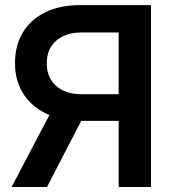

<svg xmlns="http://www.w3.org/2000/svg" viewBox="-20 -748 684 768"><path d="M584 0H454.6V-264.6H308.1Q306.6 -264.6 304.7 -264.6L168 0H26.4L177.7 -288.1Q113.3 -314.5 76.7 -367.7Q40 -420.9 40 -495.1Q40 -566.4 71.8 -618.7Q103.5 -670.9 161.9 -699.2Q220.2 -727.5 299.8 -727.5H584ZM454.6 -371.1V-618.2H307.1Q242.2 -618.2 204.6 -585Q167 -551.8 167 -495.1Q167 -438 204.3 -404.5Q241.7 -371.1 306.6 -371.1Z"/></svg>

Font: Inter Display SemiBold
Style: Regular
Weight: 600
Designer: Rasmus Andersson
Foundry: rsms
Version: Version 4.001;git-9221beed3